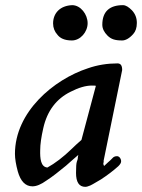

<svg xmlns="http://www.w3.org/2000/svg" viewBox="-20 -694 551 745"><path d="M434 -88C426 -88 420 -85 416 -80L408 -72C404 -69 396 -61 384 -50C381 -55 380 -60 382 -64C382 -68 383 -70 382 -70L454 -422V-423C454 -440 448 -448 436 -448C397 -448 358 -442 321 -429C189 -386 38 -260 38 -97C38 -78 42 -55 49 -29C60 10 79 29 106 29C121 29 139 22 161 6C183 -8 208 -28 236 -51C256 -68 269 -81 284 -93C283 -91 283 -88 282 -83C282 -76 281 -75 278 -66C276 -60 275 -46 275 -23C275 13 287 31 311 31C315 31 320 30 324 28C330 27 345 18 372 2C398 -15 420 -32 439 -49C446 -56 450 -62 450 -68C450 -78 443 -88 434 -88ZM352 -361 296 -151C281 -138 269 -127 259 -117C225 -84 193 -60 164 -44C138 -46 135 -79 136 -112C136 -134 140 -162 148 -197C163 -264 199 -311 254 -338C285 -354 313 -362 336 -362C345 -362 350 -362 352 -361ZM377 -598C377 -583 384 -569 397 -556C411 -542 426 -537 454 -537C467 -537 482 -545 497 -562C506 -572 511 -586 511 -605C511 -624 505 -640 492 -654C479 -667 468 -674 457 -674C406 -674 377 -650 377 -598ZM320 -604C320 -638 293 -674 260 -674C213 -672 186 -643 186 -603C186 -586 192 -571 203 -559C213 -546 230 -537 259 -537C292 -537 320 -570 320 -604Z"/></svg>

Font: fbb
Style: Bold Italic
Weight: 700
Italic angle: -12°
Designer: David J. Perry, Michael Sharpe
Version: Version 0.991